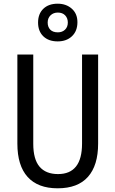

<svg xmlns="http://www.w3.org/2000/svg" viewBox="-20 -1009 625 1039"><path d="M511 -232Q511 -114 456 -52Q401 10 292 10Q185 10 129.5 -51.5Q74 -113 74 -232V-714H160V-231Q160 -147 194 -107Q228 -67 294 -67Q424 -67 424 -232V-714H511ZM292 -785Q243 -785 214.5 -812.5Q186 -840 186 -887Q186 -934 214.5 -961.5Q243 -989 292 -989Q338 -989 368.5 -962Q399 -935 399 -889Q399 -841 369.5 -813Q340 -785 292 -785ZM293 -834Q317 -834 332 -848.5Q347 -863 347 -887Q347 -911 332.5 -926Q318 -941 293 -941Q269 -941 253.5 -926Q238 -911 238 -887Q238 -863 252 -848.5Q266 -834 293 -834Z"/></svg>

Font: Noto Sans Ethiopic Cond
Style: Regular
Weight: 400
Width: 3
Designer: Monotype Design Team
Foundry: Monotype Imaging Inc.
Version: Version 2.102; ttfautohint (v1.8.4.7-5d5b)